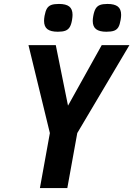

<svg xmlns="http://www.w3.org/2000/svg" viewBox="-20 -954 676 974"><path d="M203.5 -848.5Q203.5 -858.5 206 -873.5Q210.5 -898 218.2 -910.8Q226 -923.5 240 -928.8Q254 -934 279 -934Q314.5 -934 331.2 -921Q348 -908 348 -878.5Q348 -869 345.5 -853Q341.5 -829 333.5 -816.2Q325.5 -803.5 311.5 -798.2Q297.5 -793 273.5 -793Q237.5 -793 220.5 -806Q203.5 -819 203.5 -848.5ZM450.5 -848Q450.5 -857.5 453 -872.5Q457.5 -897.5 465.5 -910.5Q473.5 -923.5 487.5 -928.8Q501.5 -934 525.5 -934Q560.5 -934 577.5 -921Q594.5 -908 594.5 -878.5Q594.5 -868.5 592 -853.5Q588 -829 580.5 -816.2Q573 -803.5 558.8 -798.2Q544.5 -793 519.5 -793Q484.5 -793 467.5 -806Q450.5 -819 450.5 -848ZM233 -279 124.5 -725H263L325 -418L496 -725H636.5L372 -279L321.5 0H182.5Z"/></svg>

Font: JuliaMono BoldItalic
Style: Regular
Weight: 700
Italic angle: -9°
Monospace: yes
Designer: cormullion
Foundry: corm
Version: Version 0.049; ttfautohint (v1.8.4)